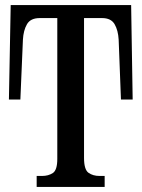

<svg xmlns="http://www.w3.org/2000/svg" viewBox="-20 -734 556 754"><path d="M124 0V-43H145Q170 -43 187.5 -54.5Q205 -66 205 -110V-663H136Q100 -663 86 -639Q72 -615 70 -578L60 -343H15L22 -714H495L501 -343H455L446 -578Q444 -615 430 -639Q416 -663 381 -663H310V-114Q310 -68 327.5 -55.5Q345 -43 371 -43H391V0Z"/></svg>

Font: Noto Serif ExtraCondensed Medium
Style: Regular
Weight: 500
Width: 2
Designer: Monotype Design Team
Foundry: Monotype Imaging Inc.
Version: Version 2.015